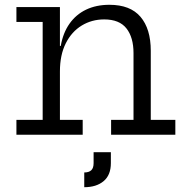

<svg xmlns="http://www.w3.org/2000/svg" viewBox="-20 -562 774 801"><path d="M230 -62H325V0H48.5V-62H158V-470.5H48.5V-532.5H230ZM537 -62V-340.5Q537 -406 507.5 -443.5Q478 -481 414.5 -481Q363 -481 321 -455.5Q279 -430 254.5 -381.5Q230 -333 230 -264L213.5 -370.5H233.5Q243 -425 270 -463.2Q297 -501.5 339.2 -521.8Q381.5 -542 436.5 -542Q523.5 -542 566.2 -491.8Q609 -441.5 609 -350V-62H711.5V0H443.5V-62ZM370.5 73H442.5V118.5Q442.5 168.5 412.2 193.8Q382 219 331.5 219V157.5Q351 157.5 360.8 148.2Q370.5 139 370.5 118.5Z"/></svg>

Font: Hepta Slab ExtraLight
Style: Regular
Weight: 400
Version: Version 1.102